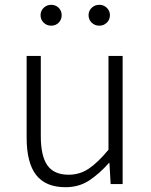

<svg xmlns="http://www.w3.org/2000/svg" viewBox="-20 -767 629 800"><path d="M253 13Q170 13 130.5 -38Q91 -89 91 -193V-534H150V-200Q150 -117 177.5 -78Q205 -39 266 -39Q312 -39 349.5 -64Q387 -89 432 -143V-534H491V0H441L436 -88H434Q394 -43 351.5 -15Q309 13 253 13ZM193 -660Q175 -660 162 -672.5Q149 -685 149 -704Q149 -722 162 -734.5Q175 -747 193 -747Q212 -747 224.5 -734.5Q237 -722 237 -704Q237 -685 224.5 -672.5Q212 -660 193 -660ZM394 -660Q375 -660 362 -672.5Q349 -685 349 -704Q349 -722 362 -734.5Q375 -747 394 -747Q412 -747 425 -734.5Q438 -722 438 -704Q438 -685 425 -672.5Q412 -660 394 -660Z"/></svg>

Font: Noto Sans KR Thin Light
Style: Regular
Weight: 300
Version: Version 2.004-H2;hotconv 1.0.118;makeotfexe 2.5.65603